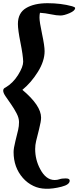

<svg xmlns="http://www.w3.org/2000/svg" viewBox="-23 -869 528 1201"><path d="M413 261Q413 286 362 299Q253 327 186 294Q148 276 120 244Q62 178 62 82Q62 59 73.5 13Q85 -33 90.5 -56.5Q96 -80 96 -105.5Q96 -131 80.5 -160.5Q65 -190 46.5 -216.5Q28 -243 12.5 -265.5Q-3 -288 -3 -302Q-3 -316 12 -322Q58 -349 90 -400Q122 -451 122 -483Q121 -523 105 -602.5Q89 -682 89 -719Q89 -788 140 -818.5Q191 -849 274.5 -849Q358 -849 428 -830Q446 -825 447 -819Q447 -802 412.5 -787Q378 -772 355 -772Q331 -772 295.5 -779.5Q260 -787 227 -789Q224 -778 224 -759Q224 -732 240 -657Q256 -582 256 -549Q256 -487 214 -419.5Q172 -352 117 -307Q234 -209 234 -133Q234 -110 221.5 -61Q209 -12 203 13Q197 38 197 63Q197 130 228 188Q264 257 319 257Q336 257 349.5 252Q363 247 388 247Q413 247 413 261Z"/></svg>

Font: Leckerli One
Style: Regular
Weight: 400
Version: Version 1.001